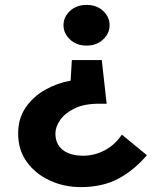

<svg xmlns="http://www.w3.org/2000/svg" viewBox="-20 -744 667 783"><path d="M427 -641Q427 -608 400.5 -583Q374 -558 333 -558Q292 -558 265.5 -583Q239 -608 239 -641Q239 -675 265.5 -699.5Q292 -724 333 -724Q374 -724 400.5 -699.5Q427 -675 427 -641ZM206 -200Q206 -156 236 -132.5Q266 -109 319 -109Q365 -109 407 -131Q449 -153 477 -195L579 -111Q526 -49 462 -15Q398 19 309 19Q243 19 185 -7Q127 -33 90.5 -82Q54 -131 54 -200Q54 -261 85 -306Q116 -351 165.5 -378.5Q215 -406 268 -415L273 -499H395L415 -321H383Q323 -321 283.5 -301.5Q244 -282 225 -254Q206 -226 206 -200Z"/></svg>

Font: Jost*
Style: Bold
Weight: 700
Version: Version 3.7